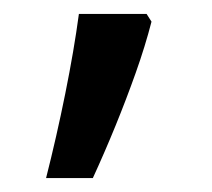

<svg xmlns="http://www.w3.org/2000/svg" viewBox="-20 -136 303 275"><path d="M190 -116 197 -105Q188 -70 174.5 -32Q161 6 145.5 44Q130 82 113 119H46Q61 60 73.5 -2Q86 -64 93 -116Z"/></svg>

Font: ltelugu05
Style: Book
Weight: 400
Designer: Jelle Bosma - Monotype Design Team
Foundry: Monotype Imaging Inc.
Version: Version 2.003